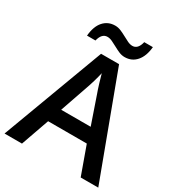

<svg xmlns="http://www.w3.org/2000/svg" viewBox="-211 -1042 1082 1173"><g transform="rotate(30 330.5 -455.0)"><path d="M537.1 0 465.8 -198.2H192.9L123 0H0L267.1 -716.8H394L661.1 0ZM435.1 -298.8 368.2 -493.2Q360.8 -512.7 347.9 -554.7Q335 -596.7 330.1 -616.2Q316.9 -556.2 291.5 -484.9L227.1 -298.8ZM400.9 -771Q380.4 -771 360.6 -779.5Q340.8 -788.1 321.8 -798.6Q302.7 -809.1 284.7 -817.6Q266.6 -826.2 250 -826.2Q210.4 -826.2 196.8 -770H137.2Q143.1 -837.9 175 -873.5Q207 -909.2 256.8 -909.2Q277.8 -909.2 297.9 -900.6Q317.9 -892.1 336.9 -881.6Q356 -871.1 373.8 -862.5Q391.6 -854 408.2 -854Q446.8 -854 460 -910.2H521Q515.1 -844.7 483.4 -807.9Q451.7 -771 400.9 -771Z"/></g></svg>

Font: JBL Sans
Style: Semibold
Weight: 600
Version: Version 1.10